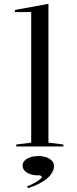

<svg xmlns="http://www.w3.org/2000/svg" viewBox="-20 -765 400 1003"><path d="M233 -20 311 -10V0H65V-10L143 -20V-702H58V-713L233 -745ZM127 218 121 208Q138 202 153 194.5Q168 187 180.5 178Q193 169 200 160L190 151H178Q155 151 137 144.5Q119 138 108.5 126.5Q98 115 98 100Q98 85 109.5 73.5Q121 62 140 56Q159 50 181 50Q203 50 221.5 56.5Q240 63 251 74.5Q262 86 262 102Q262 120 252 137Q242 154 224 169Q206 184 181.5 196Q157 208 127 218Z"/></svg>

Font: Kalnia SemiExpanded Light
Style: Regular
Weight: 300
Width: 6
Designer: Frida Medrano
Foundry: Frida Medrano
Version: Version 1.105